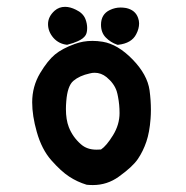

<svg xmlns="http://www.w3.org/2000/svg" viewBox="-20 -533 540 556"><path d="M73.2 -236.8Q73.2 -282.7 96.2 -321.3Q118.2 -357.9 139.2 -375.2Q160.2 -392.6 196.8 -405.8Q220.7 -414.6 247.6 -414.6Q262.2 -414.6 277.3 -412.1Q321.3 -404.8 364 -360.8Q406.7 -316.9 413.1 -271.5Q417 -242.2 417 -215.3Q417 -201.7 416 -189Q413.1 -149.9 403.8 -122.6Q394.5 -95.2 379.4 -72.8Q364.3 -50.3 324.2 -21.5Q290.5 2.9 249 2.9Q240.2 2.9 231 2Q203.6 -6.3 180.2 -21.7Q156.7 -37.1 128.7 -68.8Q100.6 -100.6 86.4 -151.4Q73.2 -197.8 73.2 -236.8ZM326.2 -205.6Q326.2 -230 321.8 -252.4Q320.3 -261.2 317.9 -269Q310.5 -291.5 288.6 -309.6Q272.9 -322.3 253.9 -322.3Q247.1 -322.3 239.7 -320.3Q210.4 -314 192.4 -298.8Q175.3 -284.2 171.9 -239.7Q170.9 -228 170.9 -217.3Q170.9 -186.5 179.2 -165Q190.4 -136.2 214.4 -115.2Q231.9 -99.6 259.3 -99.6Q265.6 -99.6 272.5 -100.1Q288.1 -110.4 307.1 -141.1Q326.2 -171.9 326.2 -205.6ZM138.2 -502Q150.9 -513.2 168.5 -513.2Q183.1 -513.2 199.7 -504.9Q220.7 -495.1 227.5 -477.5Q232.4 -464.4 232.4 -452.1Q232.4 -438.5 228 -431.2Q221.7 -420.9 205.1 -413.6Q193.4 -408.2 174.3 -403.3Q150.4 -405.8 134.8 -423.3Q119.1 -441.4 119.1 -463.1Q119.1 -484.9 138.2 -502ZM272.5 -461.4Q272.5 -491.7 297.9 -503.9Q313 -511.2 329.1 -511.2Q336.9 -511.2 345.2 -509.8Q372.1 -503.9 379.9 -481Q382.8 -473.1 382.8 -465.3Q382.8 -449.7 374.5 -434.1Q361.3 -407.7 322.3 -403.3H320.3L318.8 -403.8Q300.3 -410.2 286.4 -424.3Q272.5 -438.5 272.5 -461.4Z"/></svg>

Font: Bakudai
Style: Bold
Weight: 700
Version: Version 1.48